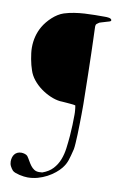

<svg xmlns="http://www.w3.org/2000/svg" viewBox="-100 -790 641 1031"><g transform="rotate(10 220.5 -275.0)"><path d="M43.5 164.6Q34.7 154.8 28.6 142.8Q22.5 130.9 22.5 117.2Q22.5 106 25.4 95.7Q28.3 85.4 34.2 77.9Q40 70.3 49.3 65.7Q58.6 61 71.3 61Q80.1 61 89.8 64Q99.6 66.9 105 72.8Q113.3 84.5 120.6 97.7Q127.9 110.8 136.2 121.8Q144.5 132.8 155.5 139.9Q166.5 147 182.1 147Q184.6 147 191.2 146.5Q197.8 146 199.7 146Q235.4 133.3 256.3 110.6Q277.3 87.9 288.8 58.6Q300.3 29.3 304.7 -4.6Q309.1 -38.6 312 -73.7Q314.5 -106.4 315.4 -133.5Q316.4 -160.6 316.4 -188.5Q316.4 -195.3 316.2 -201.2Q315.9 -207 315.4 -212.6Q314.9 -218.3 314.2 -224.6Q313.5 -231 312 -239.3Q311 -239.3 306.2 -240.5Q301.3 -241.7 300.3 -241.7Q295.9 -242.2 285.4 -243.2Q274.9 -244.1 263.2 -245.1Q251.5 -246.1 241.2 -246.8Q231 -247.6 226.6 -247.6Q201.2 -250.5 173.6 -262.5Q146 -274.4 121.3 -292.5Q96.7 -310.5 77.6 -334.2Q58.6 -357.9 50.3 -384.3Q45.9 -396.5 42 -411.6Q38.1 -426.8 35.2 -442.6Q32.2 -458.5 30.3 -474.4Q28.3 -490.2 28.3 -504.4Q28.3 -569.3 58.6 -621.6Q66.4 -635.3 78.1 -649.7Q89.8 -664.1 103.8 -677Q117.7 -689.9 133.3 -699.7Q148.9 -709.5 165 -714.8Q191.4 -723.1 219.2 -727.5Q247.1 -731.9 275.4 -733.6Q303.7 -735.4 332 -735.6Q360.4 -735.8 387.2 -735.8Q390.6 -735.8 396.7 -735.6Q402.8 -735.4 408.7 -734.1Q414.6 -732.9 418.7 -730Q422.9 -727.1 422.9 -722.2Q422.9 -718.8 418.7 -717Q414.6 -715.3 413.6 -714.8Q410.2 -713.9 402.6 -711.7Q395 -709.5 387 -707Q378.9 -704.6 371.6 -702.4Q364.3 -700.2 361.8 -699.2Q355 -695.3 349.1 -690.2Q343.3 -685.1 343.3 -676.8Q343.3 -672.4 343.5 -665.5Q343.8 -658.7 344.2 -643.6Q344.7 -628.4 345.7 -601.1Q346.7 -573.7 347.9 -528.3Q349.1 -482.9 350.6 -415.8Q352.1 -348.6 353.5 -253.4Q353.5 -252.4 353.5 -236.6Q353.5 -220.7 353.3 -197Q353 -173.3 352.5 -144.5Q352.1 -115.7 351.1 -88.9Q350.1 -62 348.6 -39.8Q347.2 -17.6 345.2 -6.8Q339.8 13.7 336.2 28.6Q332.5 43.5 328.1 55.9Q323.7 68.4 317.9 79.1Q312 89.8 302.7 101.6Q291 116.2 272.5 131.3Q253.9 146.5 231 158.7Q208 170.9 181.2 178.5Q154.3 186 126.5 186Q118.2 186 106.2 184.6Q94.2 183.1 82.3 180.4Q70.3 177.7 59.8 173.8Q49.3 169.9 43.5 164.6Z"/></g></svg>

Font: IM FELL French Canon
Style: Regular
Weight: 400
Designer: Igino Marini
Foundry: Igino Marini,
Version: 3.00